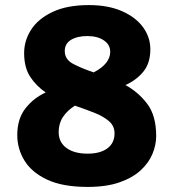

<svg xmlns="http://www.w3.org/2000/svg" viewBox="-20 -728 682 756"><path d="M325 8Q227 8 166 -20.5Q105 -49 76.5 -95.5Q48 -142 48 -196Q48 -260 80 -301Q112 -342 160 -364Q123 -389 99 -425.5Q75 -462 75 -519Q75 -568 102.5 -611Q130 -654 187 -681Q244 -708 330 -708Q406 -708 460.5 -684Q515 -660 543.5 -620.5Q572 -581 572 -534Q572 -480 545 -446.5Q518 -413 474 -393Q524 -366 559.5 -319.5Q595 -273 595 -192Q595 -158 580.5 -122.5Q566 -87 534 -57.5Q502 -28 450.5 -10Q399 8 325 8ZM235 -527Q235 -494 268 -476.5Q301 -459 349 -443Q414 -477 414 -524Q414 -552 389 -569Q364 -586 324 -586Q284 -586 259.5 -571Q235 -556 235 -527ZM211 -208Q211 -168 241.5 -145.5Q272 -123 325 -123Q375 -123 403 -144Q431 -165 431 -203Q431 -232 409 -251Q387 -270 351.5 -284Q316 -298 275 -312Q245 -293 228 -267.5Q211 -242 211 -208Z"/></svg>

Font: Asap Expanded ExtraBold
Style: Regular
Weight: 800
Width: 7
Designer: Pablo Cosgaya
Foundry: Omnibus-Type
Version: Version 3.001; ttfautohint (v1.8.4.7-5d5b)